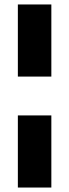

<svg xmlns="http://www.w3.org/2000/svg" viewBox="-20 -740 310 860"><path d="M60 -397V-720H210V-397ZM60 100V-223H210V100Z"/></svg>

Font: DM Sans 28pt Black
Style: Regular
Weight: 900
Version: Version 4.004;gftools[0.9.30]